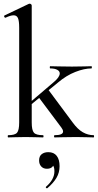

<svg xmlns="http://www.w3.org/2000/svg" viewBox="-20 -745 531 1041"><path d="M24 -12Q61 -12 72.5 -25.5Q84 -39 84 -81V-595Q84 -631 77.5 -646.5Q71 -662 54 -662Q37 -662 10 -649H9Q5 -649 3 -654Q1 -659 4 -661L136 -724L141 -725Q145 -725 148.5 -722Q152 -719 152 -715V-81Q152 -39 164 -25.5Q176 -12 213 -12Q216 -12 216 -6Q216 0 213 0Q188 0 174 -1L119 -2L62 -1Q48 0 24 0Q22 0 22 -6Q22 -12 24 -12ZM276 -12Q322 -12 322 -32Q322 -41 313 -53L188 -220L241 -260L374 -81Q401 -44 429 -28Q457 -12 488 -12Q490 -12 490 -6Q490 0 488 0Q463 0 449 -1L393 -2L320 -1Q304 0 276 0Q273 0 273 -6Q273 -12 276 -12ZM124 -174 274 -302Q304 -328 304 -347Q304 -359 290.5 -366.5Q277 -374 252 -374Q250 -374 250 -380Q250 -386 252 -386Q280 -386 296 -385L370 -384L438 -385Q452 -386 476 -386Q478 -386 478 -380Q478 -374 476 -374Q437 -374 388.5 -355Q340 -336 295 -298L129 -162ZM235 276Q231 276 229 272.5Q227 269 230 267Q275 228 275 184Q275 163 268.5 154Q262 145 250 142L271 132Q273 151 263 160.5Q253 170 234 170Q215 170 203.5 157.5Q192 145 192 125Q192 102 206 91Q220 80 242 80Q272 80 287.5 100Q303 120 303 156Q303 191 286 219.5Q269 248 237 275Z"/></svg>

Font: Cormorant Garamond Medium
Style: Regular
Weight: 500
Designer: Christian Thalmann (Catharsis Fonts)
Foundry: Catharsis Fonts
Version: Version 4.000